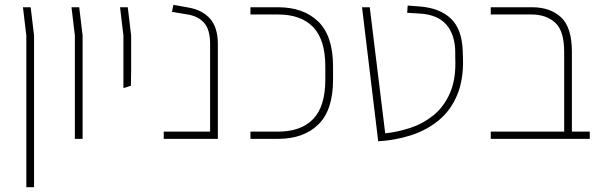

<svg xmlns="http://www.w3.org/2000/svg" viewBox="-20 -575 2507 795"><path d="M89 200V-428L75 -545H107L121 -428V200Z M290 0V-428L276 -545H308L322 -428V0Z M491 -210V-428L477 -545H509L523 -428V-283L522 -220Z M658 0V-30H850V-393Q850 -452 825.5 -480Q801 -508 757 -515L692 -526L698 -555L759 -544Q818 -534 850 -497.5Q882 -461 882 -393V0Z M1017 0V-30H1131Q1227 -30 1277 -82.5Q1327 -135 1327 -245V-300Q1327 -410 1277 -462.5Q1227 -515 1131 -515H1017V-545H1131Q1237 -545 1298 -485.5Q1359 -426 1359 -300V-245Q1359 -119 1298 -59.5Q1237 0 1131 0Z M1546 10 1479 -545H1511L1575 -23Q1625 -28 1677.5 -45Q1730 -62 1774 -97Q1818 -132 1843.5 -190.5Q1869 -249 1865 -336V-357Q1865 -430 1828.5 -472.5Q1792 -515 1716 -519L1666 -522L1668 -552L1720 -548Q1803 -541 1848 -497Q1893 -453 1896 -364L1897 -336Q1900 -245 1872.5 -180.5Q1845 -116 1795 -75.5Q1745 -35 1680.5 -14.5Q1616 6 1546 10Z M2012 0V-30H2316V-360Q2316 -448 2278.5 -481.5Q2241 -515 2181 -515H2012V-545H2183Q2258 -545 2303 -503.5Q2348 -462 2348 -360V-30H2422V0Z"/></svg>

Font: Assistant ExtraLight
Style: Regular
Weight: 200
Designer: Hebrew By Ben Nathan, Latin by Paul Hunt
Version: Version 3.000